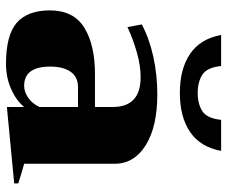

<svg xmlns="http://www.w3.org/2000/svg" viewBox="-80 -686 775 656"><g transform="rotate(90 308.0 -357.5)"><path d="M99 -725H205Q210 -677 234.5 -661Q259 -645 297 -645Q335 -645 359.5 -661Q384 -677 389 -725H495Q482 -654 430.5 -619Q379 -584 297 -584Q215 -584 163.5 -619Q112 -654 99 -725ZM15 -140Q15 -221 74 -257.5Q133 -294 233 -294H345V-355Q345 -450 243 -450Q203 -450 156.5 -436.5Q110 -423 72 -405L63 -454Q112 -480 174 -493.5Q236 -507 302 -507Q412 -507 475.5 -467.5Q539 -428 539 -361V-52Q572 -43 606 -32V-18L345 7V-52Q323 -25 283.5 -7.5Q244 10 198 10Q99 10 57 -27Q15 -64 15 -140ZM345 -104V-236H277Q242 -236 224.5 -210.5Q207 -185 207 -141Q207 -52 273 -52Q293 -52 313 -65.5Q333 -79 345 -104Z"/></g></svg>

Font: Trirong Black
Style: Regular
Weight: 900
Designer: Katatrad Team
Foundry: CadsonDemak
Version: Version 1.001